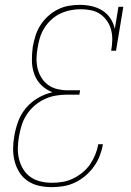

<svg xmlns="http://www.w3.org/2000/svg" viewBox="-20 -763 540 791"><path d="M193 8Q167 8 141.5 2.5Q116 -3 95 -17Q74 -31 60.5 -52Q47 -73 40.5 -98Q34 -123 34 -149.5Q34 -176 39 -203Q44 -233 55 -263Q66 -293 87 -318Q108 -343 136.5 -359.5Q165 -376 196 -383Q170 -393 150.5 -412Q131 -431 121.5 -457Q112 -483 111.5 -512Q111 -541 115 -570Q119 -592 126 -615Q133 -638 146 -658.5Q159 -679 177.5 -696Q196 -713 218 -724Q240 -735 263 -739Q286 -743 309 -743Q334 -743 358 -737.5Q382 -732 402 -719.5Q422 -707 435 -687Q448 -667 453 -644L468 -735H488L458 -554H438Q442 -576 442.5 -597.5Q443 -619 438 -639Q433 -659 421.5 -676Q410 -693 393.5 -704.5Q377 -716 356 -720.5Q335 -725 313 -725Q293 -725 271.5 -721Q250 -717 229.5 -707.5Q209 -698 192 -682.5Q175 -667 163 -648Q151 -629 144.5 -608Q138 -587 135 -566Q131 -545 130.5 -523Q130 -501 135 -480.5Q140 -460 151 -442.5Q162 -425 178.5 -413Q195 -401 216 -396Q237 -391 258 -391H310L307 -373H255Q232 -373 209 -369Q186 -365 163.5 -354.5Q141 -344 122 -327.5Q103 -311 89.5 -290Q76 -269 69 -246Q62 -223 58 -200Q54 -177 53.5 -153Q53 -129 58.5 -107Q64 -85 76 -65.5Q88 -46 106 -33.5Q124 -21 147 -15.5Q170 -10 193 -10Q215 -10 237 -13.5Q259 -17 280 -27Q301 -37 319.5 -52Q338 -67 351 -86Q364 -105 372.5 -126Q381 -147 385 -169H404Q400 -145 391 -121.5Q382 -98 367 -77Q352 -56 332 -39Q312 -22 289 -11Q266 0 241.5 4Q217 8 193 8Z"/></svg>

Font: Iosevka Slab Thin Oblique
Style: Regular
Weight: 100
Italic angle: -9°
Monospace: yes
Designer: Belleve Invis
Foundry: Belleve Invis
Version: Version 11.1.0; ttfautohint (v1.8.3)